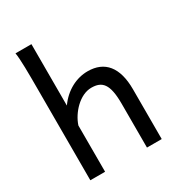

<svg xmlns="http://www.w3.org/2000/svg" viewBox="-184 -900 942 1018"><g transform="rotate(-30 287.0 -390.5)"><path d="M507.8 0V-305.2C507.8 -439.5 450.7 -507.8 346.7 -507.8C278.3 -507.8 209 -473.1 161.1 -405.3V-781.2H63.5C70.8 -739.3 70.8 -656.7 70.8 -551.8V0H161.1V-283.2C182.6 -349.6 249.5 -422.4 319.8 -422.4C385.3 -422.4 417.5 -390.6 417.5 -268.6V0Z"/></g></svg>

Font: Andika
Style: Regular
Weight: 400
Designer: Victor Gaultney, Annie Olsen, Julie Remington, Don Collingsworth, Eric Hays
Foundry: SIL International
Version: Version 1.000